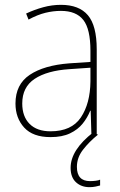

<svg xmlns="http://www.w3.org/2000/svg" viewBox="-20 -557 498 794"><path d="M232 -537Q307 -537 343.5 -494Q380 -451 380 -353V0H358L355 -99H353Q342 -71 322 -46Q302 -21 269.5 -5.5Q237 10 189 10Q116 10 80 -29.5Q44 -69 44 -129Q44 -208 103 -247.5Q162 -287 266 -295L354 -301V-347Q354 -437 324.5 -474.5Q295 -512 232 -512Q200 -512 167.5 -504Q135 -496 98 -476L88 -501Q122 -517 158.5 -527Q195 -537 232 -537ZM267 -271Q175 -265 123.5 -231Q72 -197 72 -129Q72 -75 102.5 -44.5Q133 -14 189 -14Q276 -14 314.5 -71.5Q353 -129 354 -220V-277ZM298 133Q298 192 352 192Q364 192 376 190.5Q388 189 394 186V210Q387 212 375.5 214.5Q364 217 350 217Q316 217 294 196.5Q272 176 272 137Q272 63 366 -10L385 0Q348 30 323 62.5Q298 95 298 133Z"/></svg>

Font: Noto Sans Khmer UI SemiCondensed Thin
Style: Regular
Weight: 100
Width: 4
Designer: Danh Hong and the Monotype Design Team
Foundry: Monotype Imaging Inc.
Version: Version 2.002; ttfautohint (v1.8.4.7-5d5b)